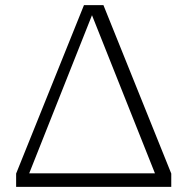

<svg xmlns="http://www.w3.org/2000/svg" viewBox="-20 -730 732 750"><path d="M43 0V-52L308 -710H384L649 -52V0ZM594 -31 328 -699 349 -695 83 -25 66 -53H612Z"/></svg>

Font: Roboto Serif SemiCondensed ExtraLight
Style: Regular
Weight: 250
Width: 4
Designer: Greg Gazdowicz
Foundry: Commercial Type
Version: Version 1.007